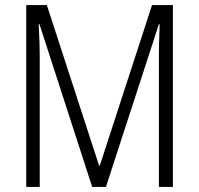

<svg xmlns="http://www.w3.org/2000/svg" viewBox="-20 -734 781 754"><path d="M342 0H396L604 -639H607C605 -583 604 -544 604 -517V0H659V-714H577L372 -84H369L164 -714H83V0H136V-517C136 -545 135 -583 132 -639H135Z"/></svg>

Font: Noto Sans Malayalam Condensed Light
Style: Regular
Weight: 300
Width: 3
Designer: Jelle Bosma - Monotype Design Team
Foundry: Monotype Imaging Inc.
Version: Version 2.104